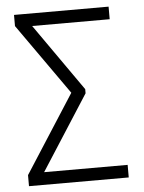

<svg xmlns="http://www.w3.org/2000/svg" viewBox="-52 -753 594 794"><g transform="rotate(-5 245.5 -355.5)"><path d="M302.7 -362.3 103.5 -52.2H450.2V0H36.1V-45.9L244.1 -369.6L36.1 -664.6V-710.9H428.7V-658.7H106.9L302.7 -379.4Z"/></g></svg>

Font: MAUL Condensed Light
Style: Light
Weight: 300
Designer: MAUL
Version: Version 2.137; 2017; ttfautohint (v1.8.3)